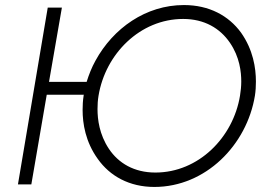

<svg xmlns="http://www.w3.org/2000/svg" viewBox="-20 -730 1038 760"><path d="M169 -700 51 0H104L165 -355H312C311 -354 311 -352 311 -351C308 -332 307 -313 307 -295C307 -241 318 -169 367 -101C415 -33 492 10 591 10C794 10 957 -156 989 -351C992 -370 993 -389 993 -407C993 -461 982 -533 934 -601C885 -668 808 -710 708 -710C557 -710 428 -618 358 -490C343 -463 332 -435 323 -406H174L225 -700ZM370 -351C397 -516 534 -655 705 -655C789 -655 851 -618 890 -561C929 -504 935 -445 935 -407C935 -388 933 -370 930 -351C903 -186 766 -47 595 -47C511 -47 449 -84 411 -141C373 -198 366 -258 366 -298C366 -316 367 -333 370 -351Z"/></svg>

Font: Jost Light
Style: Italic
Weight: 300
Italic angle: -5°
Version: Version 3.710